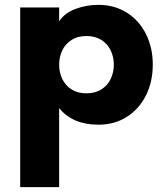

<svg xmlns="http://www.w3.org/2000/svg" viewBox="-20 -505 677 794"><path d="M63.5 -474.1H224.6V-417Q247.1 -451.2 292 -468Q336.9 -484.9 387.2 -484.9Q453.1 -484.9 504.2 -452.9Q555.2 -420.9 583.5 -364.5Q611.8 -308.1 611.8 -237.8Q611.8 -167 583.5 -110.4Q555.2 -53.7 504.2 -21.5Q453.1 10.7 387.2 10.7Q280.3 10.7 224.6 -58.1V269H63.5ZM337.4 -119.1Q374 -119.1 399.4 -135.3Q424.8 -151.4 437.7 -178.5Q450.7 -205.6 450.7 -237.8Q450.7 -269.5 437.7 -296.6Q424.8 -323.7 399.2 -339.8Q373.5 -356 337.4 -356Q301.3 -356 275.9 -339.8Q250.5 -323.7 237.5 -296.6Q224.6 -269.5 224.6 -237.8Q224.6 -205.6 237.5 -178.5Q250.5 -151.4 275.9 -135.3Q301.3 -119.1 337.4 -119.1Z"/></svg>

Font: Glacial Indifference
Style: Bold
Weight: 700
Designer: Alfredo Marco Pradil
Foundry: Alfredo Marco Pradil
Version: Version 1.312